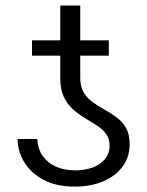

<svg xmlns="http://www.w3.org/2000/svg" viewBox="-20 -674 537 703"><path d="M381.3 -140.1Q381.3 -166.5 368.4 -183.8Q355.5 -201.2 335 -214.4Q314.5 -227.5 291.3 -241.5Q268.1 -255.4 247.3 -273.7Q226.6 -292 213.6 -319.3Q200.7 -346.7 200.7 -387.2V-653.8H273.9V-389.2Q273.9 -356 286.9 -334.7Q299.8 -313.5 320.6 -299.1Q341.3 -284.7 364.3 -271.7Q387.2 -258.8 408 -243.4Q428.7 -228 441.7 -205.1Q454.6 -182.1 454.6 -146Q455.1 -100.1 429.4 -64.9Q403.8 -29.8 358.4 -10.3Q313 9.3 253.4 9.3Q186 9.3 139.4 -15.6Q92.8 -40.5 68.6 -80.6Q44.4 -120.6 44.4 -165H116.7Q118.2 -127.9 137 -102.1Q155.8 -76.2 186.5 -63.2Q217.3 -50.3 253.4 -50.3Q313 -50.3 347.2 -75.7Q381.3 -101.1 381.3 -140.1ZM378.4 -526.4V-470.2H97.2V-526.4Z"/></svg>

Font: Inter Tight Light
Style: Regular
Weight: 300
Designer: Rasmus Andersson
Foundry: rsms
Version: Version 3.004